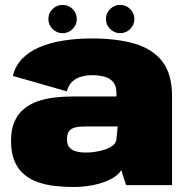

<svg xmlns="http://www.w3.org/2000/svg" viewBox="-20 -756 768 784"><path d="M279 7.5Q315.5 7.5 348 2Q380.5 -3.5 406.8 -13.2Q433 -23 450.5 -35.5Q468 -48 475 -61.5L495 0H682.5V-363.5Q682.5 -453.5 643 -504.8Q603.5 -556 530.2 -577.5Q457 -599 356 -599Q293 -599 238.2 -590.2Q183.5 -581.5 141 -563.2Q98.5 -545 70.5 -516Q42.5 -487 32.5 -446L253 -383Q259.5 -408.5 275 -422.8Q290.5 -437 311.8 -443Q333 -449 357 -449Q383.5 -449 406 -443Q428.5 -437 442 -421.2Q455.5 -405.5 455.5 -375.5V-362H274Q237.5 -362 201.8 -357.8Q166 -353.5 134 -342.5Q102 -331.5 77.5 -311.2Q53 -291 39 -259Q25 -227 25 -180.5Q25 -132 39.2 -98.2Q53.5 -64.5 78.5 -43.8Q103.5 -23 136 -11.8Q168.5 -0.5 205.2 3.5Q242 7.5 279 7.5ZM331 -133Q317 -133 303.2 -135Q289.5 -137 278.2 -142.5Q267 -148 260.2 -158.5Q253.5 -169 253.5 -187Q253.5 -205 259 -215.5Q264.5 -226 274.2 -231Q284 -236 297.8 -237.8Q311.5 -239.5 327.5 -239.5H460.5L455 -183.5Q452 -170 439 -160.5Q426 -151 407.2 -145Q388.5 -139 368.2 -136Q348 -133 331 -133ZM235.5 -620.5Q259.5 -620.5 276.5 -637.5Q293.5 -654.5 293.5 -678.5Q293.5 -702.5 276.5 -719.2Q259.5 -736 235.5 -736Q212 -736 194.8 -719.2Q177.5 -702.5 177.5 -678.5Q177.5 -654.5 194.8 -637.5Q212 -620.5 235.5 -620.5ZM470.5 -620.5Q494.5 -620.5 511.5 -637.5Q528.5 -654.5 528.5 -678.5Q528.5 -702.5 511.5 -719.2Q494.5 -736 470.5 -736Q447 -736 429.8 -719.2Q412.5 -702.5 412.5 -678.5Q412.5 -654.5 429.8 -637.5Q447 -620.5 470.5 -620.5Z"/></svg>

Font: Anybody UltraCondensed Thin Black
Style: Regular
Weight: 900
Version: Version 1.111